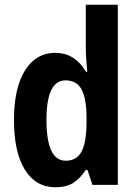

<svg xmlns="http://www.w3.org/2000/svg" viewBox="-20 -780 580 810"><path d="M214 10Q131 10 85 -64Q39 -138 39 -273Q39 -409 85.5 -483Q132 -557 212 -557Q256 -557 288.5 -536Q321 -515 343 -477H348Q346 -503 344 -528.5Q342 -554 342 -575V-760H477V0H370L349 -63H342Q318 -27 289 -8.5Q260 10 214 10ZM257 -102Q303 -102 323.5 -139.5Q344 -177 345 -256V-283Q345 -363 324.5 -402Q304 -441 256 -441Q176 -441 176 -274Q176 -102 257 -102Z"/></svg>

Font: Noto Sans Arabic Cond
Style: Bold
Weight: 700
Width: 3
Designer: Monotype Design Team, Nadine Chahine, Nizar Qandah and Khaled Hosny
Foundry: Monotype Imaging Inc.
Version: Version 2.012; ttfautohint (v1.8.4.7-5d5b)